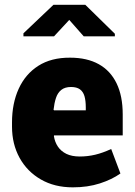

<svg xmlns="http://www.w3.org/2000/svg" viewBox="-20 -782 572 812"><path d="M288.1 10.3Q210.4 10.3 152.6 -23.2Q94.7 -56.6 62.7 -114.7Q30.8 -172.9 30.8 -246.1V-264.2Q30.8 -344.7 59.1 -406.7Q87.4 -468.8 142.1 -503.7Q196.8 -538.6 276.4 -538.1Q348.1 -538.1 397.7 -510.5Q447.3 -482.9 473.1 -429.4Q499 -376 499 -297.9V-209.5H208.5L208 -206.1Q211.9 -181.2 224.9 -161.9Q237.8 -142.6 260.7 -131.3Q283.7 -120.1 317.4 -120.1Q350.6 -120.1 382.6 -127.7Q414.6 -135.3 450.2 -151.9L489.3 -48.3Q453.6 -22.9 402.3 -6.3Q351.1 10.3 288.1 10.3ZM208.5 -315.4H342.8V-328.1Q342.8 -356.4 337.2 -375.5Q331.5 -394.5 317.9 -404.3Q304.2 -414.1 280.3 -414.1Q254.4 -414.1 239 -401.6Q223.6 -389.2 216.6 -367.4Q209.5 -345.7 206.5 -317.9ZM79.1 -628.4V-641.1L206.1 -761.7H340.8L465.8 -639.2V-628.4H334L272.9 -697.8L208.5 -628.4Z"/></svg>

Font: Roboto Slab LO Black
Style: Regular
Weight: 900
Designer: Google
Version: Version 2.000